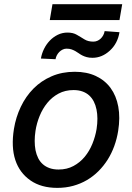

<svg xmlns="http://www.w3.org/2000/svg" viewBox="-20 -901 642 932"><path d="M47.6 -274.9Q56.8 -332 81 -382.6Q105.1 -433.2 142.6 -471.1Q180 -508.9 230.6 -530.7Q281.2 -552.6 343 -552.6Q401.3 -552.6 445.3 -532Q489.3 -511.4 516.9 -473.7Q544.4 -436.1 554.2 -383.2Q563.9 -330.3 553.6 -265.6Q547.6 -227.6 534.8 -192.3Q522 -157 502.7 -126.2Q483.3 -95.5 458.1 -70.3Q432.9 -45.1 402.2 -27Q371.4 -8.9 335.2 1.1Q299 11 258.2 11Q180 11 128.2 -24.9Q74.9 -61.8 54.3 -124.5Q33.7 -187.1 47.6 -274.9ZM152.3 -172.2Q156.6 -150.9 165.3 -133.5Q174 -116.1 187.9 -103.9Q201.7 -91.6 220.7 -84.9Q239.7 -78.1 264.2 -78.1Q305 -78.1 336.6 -95.2Q368.3 -112.2 391.2 -139.9Q414.1 -167.6 428.4 -202.9Q442.8 -238.3 448.9 -274.9Q457 -328.1 448.5 -369.3Q444.2 -390.6 435.4 -408Q426.5 -425.4 412.8 -437.9Q399.1 -450.3 380.3 -457Q361.5 -463.8 337 -463.8Q296.2 -463.8 264.4 -446.7Q232.6 -429.7 209.7 -401.6Q186.8 -373.6 172.4 -338.2Q158 -302.9 152.3 -266Q144.5 -214.8 152.3 -172.2ZM178.6 -616.8Q182.5 -640.6 193.5 -663.2Q204.5 -685.7 221.4 -703.5Q238.3 -721.2 260.3 -732.1Q282.3 -742.9 307.9 -742.9Q334.9 -742.9 353.3 -731.9Q362.6 -726.2 371.6 -721.1Q380.7 -715.9 389.9 -709.9Q407.3 -698.9 433.2 -698.9Q442.8 -698.9 451.9 -702.6Q460.9 -706.3 468.4 -713.2Q475.9 -720.2 481 -729.6Q486.2 -739 487.9 -750L560 -744.7Q551.1 -690 513.1 -655.2Q475.1 -620.4 429 -620.4Q412.6 -620.4 400.7 -623.8Q388.8 -627.1 379.4 -631.9Q370 -636.7 362 -642.6Q354 -648.4 345.3 -653.2Q336.6 -658 326.7 -661.4Q316.8 -664.8 302.9 -664.8Q293 -664.8 283.9 -660.3Q274.9 -655.9 267.8 -648.8Q260.7 -641.7 255.9 -632.5Q251.1 -623.2 249.6 -613.6ZM221.6 -803.6 234.7 -880.7H573.2L560 -803.6Z"/></svg>

Font: Inter P Medium
Style: Italic
Weight: 500
Italic angle: 9.39999°
Designer: Rasmus Andersson
Foundry: rsms
Version: Version 3.018;git-588b23468